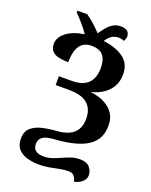

<svg xmlns="http://www.w3.org/2000/svg" viewBox="-190 -949 997 1269"><g transform="rotate(20 308.5 -314.5)"><path d="M492 221Q490 201 477 184.5Q464 168 437 168Q407 168 375.5 174.5Q344 181 309.5 187.5Q275 194 235 194Q194 194 155 183.5Q116 173 91 146.5Q66 120 66 73Q66 22 96 -4Q126 -30 173.5 -41Q221 -52 273 -55Q317 -58 352 -72.5Q387 -87 407 -117.5Q427 -148 427 -198Q427 -265 386 -301.5Q345 -338 253 -338H161V-400H251Q403 -400 403 -546Q403 -602 378.5 -632.5Q354 -663 296 -663Q254 -663 230 -641.5Q206 -620 196.5 -584.5Q187 -549 187 -508Q151 -508 121 -514.5Q91 -521 73.5 -539Q56 -557 56 -591Q56 -635 101 -671Q146 -707 227 -719Q206 -750 177 -783.5Q148 -817 128 -836V-849H197Q229 -827 255.5 -802.5Q282 -778 305 -754Q319 -775 336.5 -797Q354 -819 378 -834.5Q402 -850 434 -850Q496 -850 496 -799Q496 -793 493 -783.5Q490 -774 483 -766Q475 -771 465 -773Q455 -775 447 -775Q416 -775 395 -759.5Q374 -744 360 -720Q448 -710 502 -670.5Q556 -631 556 -557Q556 -505 534 -468Q512 -431 475.5 -408Q439 -385 394 -374Q422 -371 454 -361.5Q486 -352 515 -332.5Q544 -313 562.5 -282Q581 -251 581 -204Q581 -146 556.5 -108Q532 -70 489 -47.5Q446 -25 391 -13.5Q336 -2 274 2Q216 6 193.5 23.5Q171 41 171 72Q171 103 190.5 118Q210 133 245 133Q278 133 307 123Q336 113 363 100.5Q390 88 419 78Q448 68 481 68Q528 68 549.5 92.5Q571 117 571 149Q571 176 546.5 196.5Q522 217 492 221Z"/></g></svg>

Font: NotoSerif-Bold
Style: Regular
Weight: 700
Designer: Monotype Design Team
Foundry: Monotype Imaging Inc.
Version: Version 2.007; ttfautohint (v1.8) -l 8 -r 50 -G 200 -x 14 -D